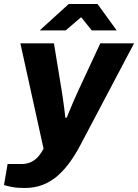

<svg xmlns="http://www.w3.org/2000/svg" viewBox="-53 -744 691 961"><path d="M70 197Q32 197 5 191.5Q-22 186 -33 182L-15 77H54Q83 77 104.5 66Q126 55 140.5 37.5Q155 20 165 0L49 -527H217L254 -301Q258 -279 261.5 -253Q265 -227 268.5 -202Q272 -177 274 -155H281Q288 -172 295.5 -190.5Q303 -209 311 -227.5Q319 -246 326.5 -263Q334 -280 341 -295L449 -527H618L351 -21Q327 25 299 64.5Q271 104 237.5 134Q204 164 162.5 180.5Q121 197 70 197ZM146 -592 291 -724H435L531 -592H406L330 -687H387L276 -592Z"/></svg>

Font: Archivo SemiBold ExtraBold
Style: Italic
Weight: 800
Italic angle: -10°
Version: Version 2.001